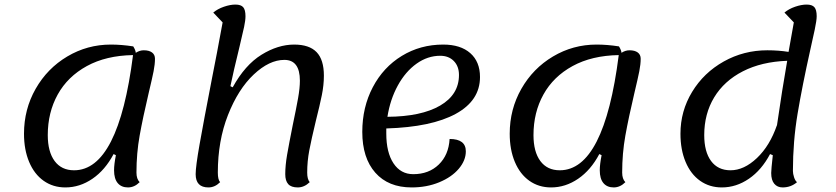

<svg xmlns="http://www.w3.org/2000/svg" viewBox="-20 -795 3659 840"><path d="M630 -386Q605 -280 591 -202Q577 -124 577 -40Q577 -12 591 2Q568 25 540 25Q511 25 495 6Q479 -13 479 -50Q479 -76 487 -116L477 -121Q440 -51 384.5 -13Q329 25 266 25Q212 25 171 -4Q130 -33 107.5 -86.5Q85 -140 85 -210Q85 -317 136 -406.5Q187 -496 274.5 -548Q362 -600 465 -600Q512 -600 563 -592Q573 -576 574 -564Q591 -575 609 -575Q632 -575 645 -565.5Q658 -556 658 -538Q658 -514 652 -483.5Q646 -453 630 -386ZM562 -554Q444 -552 360 -506Q276 -460 232.5 -381.5Q189 -303 189 -204Q189 -131 219 -90.5Q249 -50 304 -50Q498 -50 562 -554Z M836 -33Q836 -66 853 -162.5Q870 -259 907 -450Q917 -501 929 -563Q941 -625 954 -697L913 -740Q932 -756 959.5 -765.5Q987 -775 1010 -775Q1034 -775 1044 -763.5Q1054 -752 1054 -724Q1054 -706 1048 -677.5Q1042 -649 1028 -591Q1001 -481 988 -418L998 -413Q1052 -511 1124 -555.5Q1196 -600 1267 -600Q1333 -600 1365 -567Q1397 -534 1397 -464Q1397 -423 1388 -378.5Q1379 -334 1362 -267Q1342 -184 1333 -136.5Q1324 -89 1324 -40Q1324 -11 1335 2Q1311 25 1283 25Q1254 25 1241 10.5Q1228 -4 1228 -33Q1228 -71 1236 -117.5Q1244 -164 1261 -249Q1276 -320 1284 -365Q1292 -410 1292 -442Q1292 -533 1224 -533Q1158 -533 1090 -469Q1022 -405 977.5 -292Q933 -179 933 -40Q933 -9 943 2Q920 25 892 25Q836 25 836 -33Z M1670 -233V-211Q1670 -128 1701.5 -80.5Q1733 -33 1788 -33Q1856 -33 1899.5 -75Q1943 -117 1947 -187Q2018 -187 2018 -133Q2018 -93 1987 -56.5Q1956 -20 1901.5 2.5Q1847 25 1781 25Q1679 25 1622 -39.5Q1565 -104 1565 -218Q1565 -326 1611 -413.5Q1657 -501 1738 -550.5Q1819 -600 1919 -600Q1995 -600 2037.5 -562.5Q2080 -525 2080 -458Q2080 -355 1974 -297Q1868 -239 1670 -233ZM1675 -284Q1823 -285 1905.5 -333Q1988 -381 1988 -467Q1988 -505 1965.5 -528Q1943 -551 1906 -551Q1851 -551 1802.5 -516.5Q1754 -482 1720.5 -421Q1687 -360 1675 -284Z M2755 -386Q2730 -280 2716 -202Q2702 -124 2702 -40Q2702 -12 2716 2Q2693 25 2665 25Q2636 25 2620 6Q2604 -13 2604 -50Q2604 -76 2612 -116L2602 -121Q2565 -51 2509.5 -13Q2454 25 2391 25Q2337 25 2296 -4Q2255 -33 2232.5 -86.5Q2210 -140 2210 -210Q2210 -317 2261 -406.5Q2312 -496 2399.5 -548Q2487 -600 2590 -600Q2637 -600 2688 -592Q2698 -576 2699 -564Q2716 -575 2734 -575Q2757 -575 2770 -565.5Q2783 -556 2783 -538Q2783 -514 2777 -483.5Q2771 -453 2755 -386ZM2687 -554Q2569 -552 2485 -506Q2401 -460 2357.5 -381.5Q2314 -303 2314 -204Q2314 -131 2344 -90.5Q2374 -50 2429 -50Q2623 -50 2687 -554Z M3467 2Q3440 25 3404 25Q3381 25 3367.5 9Q3354 -7 3354 -38Q3354 -53 3361 -116L3349 -121Q3312 -51 3256.5 -13Q3201 25 3138 25Q3084 25 3043 -4Q3002 -33 2979.5 -86.5Q2957 -140 2957 -210Q2957 -309 3008 -393Q3059 -477 3146.5 -526Q3234 -575 3337 -575Q3386 -575 3430 -568L3453 -697L3412 -740Q3431 -756 3458.5 -765.5Q3486 -775 3509 -775Q3533 -775 3543 -763.5Q3553 -752 3553 -724Q3553 -706 3544.5 -665.5Q3536 -625 3525 -577Q3490 -420 3469.5 -298Q3449 -176 3449 -47Q3449 -35 3454 -19.5Q3459 -4 3467 2ZM3424 -529Q3312 -525 3230 -483Q3148 -441 3104.5 -369Q3061 -297 3061 -204Q3061 -131 3091 -90.5Q3121 -50 3176 -50Q3235 -50 3291.5 -103.5Q3348 -157 3379 -247V-245Q3402 -404 3424 -529Z"/></svg>

Font: Lemonada Light
Style: Regular
Weight: 300
Designer: Mohamed Gaber (Arabic) Eduardo Tunni (Latin)
Foundry: Kief Type Foundry
Version: Version 3.006